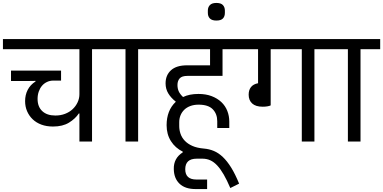

<svg xmlns="http://www.w3.org/2000/svg" viewBox="-40 -964 2610 1308"><path d="M501 -191H497Q473 -155 430 -128.5Q387 -102 321 -102Q277 -102 242 -115Q207 -128 182.5 -151.5Q158 -175 144.5 -206.5Q131 -238 131 -275Q131 -317 148.5 -351.5Q166 -386 202 -409V-413L137 -412H35V-483H376V-415H323Q300 -415 280 -405.5Q260 -396 246 -379.5Q232 -363 224 -340Q216 -317 216 -290Q216 -237 248 -207Q280 -177 337 -177Q373 -177 403 -188.5Q433 -200 454.5 -220Q476 -240 488.5 -266.5Q501 -293 501 -322V-629H-20V-698H721V-629H587V0H501Z M815 -629H681V-698H1035V-629H901V0H815Z M1088 -396Q1088 -452 1125 -485.5Q1162 -519 1234 -519H1391V-629H995V-698H1600V-629H1476V-447H1237Q1199 -447 1184 -430Q1169 -413 1169 -385Q1169 -361 1177.5 -342Q1186 -323 1207 -303Q1250 -324 1312 -324Q1363 -324 1402 -309Q1441 -294 1468 -268.5Q1495 -243 1508.5 -208.5Q1522 -174 1522 -136V-92H1440V-138Q1440 -188 1409.5 -219.5Q1379 -251 1313 -251Q1281 -251 1256 -241.5Q1231 -232 1214.5 -215.5Q1198 -199 1189.5 -177.5Q1181 -156 1181 -132V-105Q1181 -78 1190 -52Q1199 -26 1219 -5Q1239 16 1270.5 30Q1302 44 1348 48Q1385 51 1417 64.5Q1449 78 1478 105.5Q1507 133 1534.5 177Q1562 221 1589 287L1529 317Q1506 263 1484 225Q1462 187 1439.5 163Q1417 139 1392.5 128Q1368 117 1340 117H1300Q1222 117 1222 189Q1222 259 1298 259H1371V324H1292Q1221 324 1183 287.5Q1145 251 1144 188Q1142 114 1205 74V69Q1154 44 1124.5 -2.5Q1095 -49 1095 -111Q1095 -161 1110.5 -201Q1126 -241 1157 -270V-272Q1125 -297 1106.5 -327.5Q1088 -358 1088 -396Z M1434 -824Q1404 -824 1390 -838Q1376 -852 1376 -876V-892Q1376 -915 1390 -929.5Q1404 -944 1434 -944Q1465 -944 1478.5 -929.5Q1492 -915 1492 -892V-876Q1492 -852 1478.5 -838Q1465 -824 1434 -824Z M1750 -237Q1702 -237 1678 -259Q1654 -281 1654 -319Q1654 -351 1670 -371Q1686 -391 1718 -397V-629H1566V-698H2236V-629H2102V0H2016V-629H1804V-246Q1796 -242 1781.5 -239.5Q1767 -237 1750 -237Z M2330 -629H2196V-698H2550V-629H2416V0H2330Z"/></svg>

Font: IBM Plex Sans Devanagari Text
Style: Regular
Weight: 450
Designer: Mike Abbink, Paul van der Laan, Pieter van Rosmalen, Erin McLaughlin
Foundry: Bold Monday
Version: Version 1.1